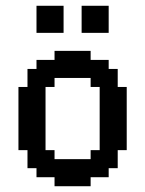

<svg xmlns="http://www.w3.org/2000/svg" viewBox="-20 -645 503 665"><path d="M293.9 -93.8V-125H325.2V-343.8H293.9V-375H168.9V-343.8H137.7V-125H168.9V-93.8ZM168.9 0V-31.2H106.4V-62.5H75.2V-125H43.9V-343.8H75.2V-406.2H106.4V-437.5H168.9V-468.8H293.9V-437.5H356.4V-406.2H387.7V-343.8H418.9V-125H387.7V-62.5H356.4V-31.2H293.9V0ZM106.4 -531.2V-625H200.2V-531.2ZM262.7 -531.2V-625H356.4V-531.2Z"/></svg>

Font: Terminal Grotesque
Style: Regular
Weight: 400
Designer: Raphaël Bastide
Foundry: http://raphaelbastide.com
Version: Version 1.0